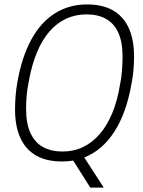

<svg xmlns="http://www.w3.org/2000/svg" viewBox="-20 -718 646 868"><path d="M388 130 311 8Q299 10 286 11Q273 12 260 12Q191 12 144 -14.5Q97 -41 72.5 -93.5Q48 -146 48 -223Q48 -252 50.5 -284Q53 -316 59 -349Q79 -461 121.5 -539Q164 -617 228 -657.5Q292 -698 374 -698Q443 -698 490 -671.5Q537 -645 561.5 -592.5Q586 -540 586 -463Q586 -434 583.5 -402.5Q581 -371 574 -337Q551 -206 496.5 -122Q442 -38 361 -6L449 130ZM262 -33Q313 -33 355 -53Q397 -73 430.5 -111.5Q464 -150 487.5 -206.5Q511 -263 523 -338Q527 -357 529 -374Q531 -391 532 -406.5Q533 -422 533.5 -435.5Q534 -449 534 -462Q534 -529 514.5 -571Q495 -613 458.5 -633Q422 -653 372 -653Q321 -653 279 -633.5Q237 -614 203.5 -575.5Q170 -537 146.5 -480Q123 -423 110 -349Q106 -330 103.5 -312.5Q101 -295 100 -280Q99 -265 98.5 -252Q98 -239 98 -226Q98 -159 118 -116Q138 -73 175 -53Q212 -33 262 -33Z"/></svg>

Font: Archivo Condensed Thin
Style: Italic
Weight: 250
Width: 3
Italic angle: -10°
Designer: Hector Gatti
Foundry: Omnibus-Type
Version: Version 2.001